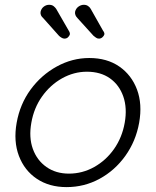

<svg xmlns="http://www.w3.org/2000/svg" viewBox="-20 -763 644 793"><path d="M554.7 -255.9Q541 -179.7 497.6 -119.1Q454.1 -58.6 391.1 -24.4Q328.1 9.8 254.9 9.8Q183.6 9.8 132.3 -24.4Q81.1 -58.6 58.1 -119.1Q35.2 -179.7 48.8 -255.9Q62.5 -333 106.4 -393.1Q150.4 -453.1 214.4 -488.3Q278.3 -523.4 348.6 -523.4Q421.9 -523.4 472.7 -488.3Q523.4 -453.1 545.9 -393.1Q568.4 -333 554.7 -255.9ZM495.1 -255.9Q505.9 -316.4 489.3 -364.3Q472.7 -412.1 434.1 -439.5Q395.5 -466.8 338.9 -466.8Q285.2 -466.8 236.3 -439.5Q187.5 -412.1 153.8 -364.7Q120.1 -317.4 109.4 -255.9Q98.6 -195.3 115.7 -147.9Q132.8 -100.6 171.9 -73.2Q210.9 -45.9 264.6 -45.9Q320.3 -45.9 369.1 -73.2Q418 -100.6 451.2 -147.9Q484.4 -195.3 495.1 -255.9ZM388.7 -603.5Q381.8 -603.5 376.5 -607.4Q371.1 -611.3 366.2 -615.2L299.8 -688.5Q294.9 -693.4 292 -699.7Q289.1 -706.1 290 -713.9Q293 -727.5 303.7 -735.4Q314.5 -743.2 326.2 -743.2Q336.9 -743.2 344.2 -737.8Q351.6 -732.4 354.5 -726.6L405.3 -636.7Q412.1 -627.9 411.1 -621.1Q409.2 -614.3 402.8 -608.9Q396.5 -603.5 388.7 -603.5ZM246.1 -603.5Q240.2 -603.5 233.9 -607.4Q227.5 -611.3 223.6 -615.2L158.2 -688.5Q152.3 -693.4 149.4 -699.7Q146.5 -706.1 147.5 -713.9Q150.4 -727.5 160.6 -735.4Q170.9 -743.2 182.6 -743.2Q194.3 -743.2 201.2 -737.8Q208 -732.4 211.9 -726.6L263.7 -636.7Q269.5 -627.9 268.6 -621.1Q266.6 -614.3 260.7 -608.9Q254.9 -603.5 246.1 -603.5Z"/></svg>

Font: Quicksand
Style: Italic
Weight: 400
Designer: Andrew Paglinawan
Foundry: Andrew Paglinawan
Version: Version 3.006